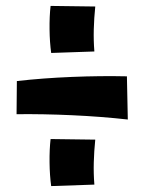

<svg xmlns="http://www.w3.org/2000/svg" viewBox="-20 -687 488 649"><path d="M153 -508Q148 -544 147.5 -588Q147 -632 151 -667L302 -665Q298 -626 297 -588Q296 -550 299 -513ZM412 -283Q322 -293 224 -297.5Q126 -302 36 -301L37 -413Q125 -423 223 -427Q321 -431 409 -429ZM153 -58Q148 -94 147.5 -138Q147 -182 151 -217L302 -215Q298 -176 297 -138Q296 -100 299 -63Z"/></svg>

Font: Marhey SemiBold
Style: Regular
Weight: 600
Designer: Nur Syamsi & Bustanul Arifin
Foundry: Namelatype
Version: Version 1.000; ttfautohint (v1.8.4.7-5d5b)